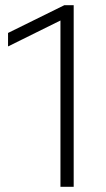

<svg xmlns="http://www.w3.org/2000/svg" viewBox="-20 -720 410 740"><path d="M213 0H264V-700H228L11 -593V-541L213 -641Z"/></svg>

Font: Chess Sans Light
Style: Regular
Weight: 300
Designer: Wolf Bōese
Foundry: Wolf Bōese
Version: Version 7.223;Glyphs 3.3 (3306)